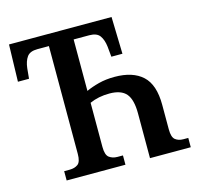

<svg xmlns="http://www.w3.org/2000/svg" viewBox="-104 -825 973 937"><g transform="rotate(-15 382.5 -357.0)"><path d="M120 0V-47H148Q173 -47 189.5 -59Q206 -71 206 -111V-656H148Q110 -656 95 -635Q80 -614 76 -579L71 -527H15L20 -714H538L543 -527H487L482 -579Q478 -614 463 -635Q448 -656 410 -656H331V-396Q359 -409 395.5 -418.5Q432 -428 476 -428Q568 -428 617 -383Q666 -338 666 -236V-112Q666 -72 682 -59.5Q698 -47 722 -47H747V0H541V-226Q541 -296 515.5 -326Q490 -356 431 -356Q375 -356 331 -336V-113Q331 -72 348 -59.5Q365 -47 389 -47H417V0Z"/></g></svg>

Font: Noto Serif Condensed SemiBold
Style: Regular
Weight: 600
Width: 3
Designer: Monotype Design Team
Foundry: Monotype Imaging Inc.
Version: Version 2.013